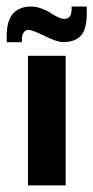

<svg xmlns="http://www.w3.org/2000/svg" viewBox="-61 -559 281 579"><path d="M5 -431.7V-440.7Q5 -452.3 10.2 -460.7Q15.3 -469 25 -469Q36 -469 73.7 -450.5Q111.3 -432 128.7 -432Q165.3 -432 183 -451.5Q200.7 -471 200.7 -519V-539.3H155V-530.7Q155 -517 149.5 -509.5Q144 -502 133 -502Q124.3 -502 112.7 -507.8Q101 -513.7 90.3 -520.7Q79.7 -527.7 63.7 -533.5Q47.7 -539.3 31.7 -539.3Q17.3 -539.3 5.3 -535.3Q-6.7 -531.3 -17.5 -522.2Q-28.3 -513 -34.5 -495.2Q-40.7 -477.3 -40.7 -452.3V-431.7ZM23.3 0H137V-390.7H23.3Z"/></svg>

Font: Jomhuria
Style: Regular
Weight: 400
Designer: Arabic design by Kourosh Beigpour, Latin design by Eben Sorkin, engineering by Lasse Fister and Khaled Hosney
Version: Version 1.0010